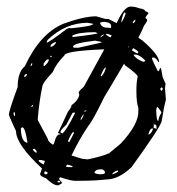

<svg xmlns="http://www.w3.org/2000/svg" viewBox="-20 -511 532 578"><path d="M398.4 -486.3Q417 -483.4 417 -477.5Q426.8 -474.6 426.8 -470.7Q418 -460.9 418 -457L422.9 -452.1V-450.2Q422.9 -445.3 414.1 -434.6Q409.2 -421.9 396.5 -397.5L409.2 -388.7Q459 -345.7 459 -324.2H457Q449.2 -337.9 441.4 -337.9H440.4Q437.5 -337.9 437.5 -334Q441.4 -323.2 455.1 -296.9H457Q459 -296.9 461.9 -306.6H462.9Q465.8 -305.7 469.7 -278.3L478.5 -258.8L476.6 -246.1L479.5 -210.9Q472.7 -186.5 466.8 -146.5Q462.9 -127.9 376 -7.8Q336.9 29.3 299.8 29.3Q265.6 33.2 222.7 33.2H204.1Q193.4 33.2 161.1 22.5L157.2 27.3L167 39.1Q167 41 156.2 46.9H153.3Q140.6 46.9 118.2 25.4Q100.6 19.5 100.6 12.7L103.5 4.9L106.4 -3.9Q28.3 -76.2 28.3 -116.2Q15.6 -142.6 6.8 -165Q6.8 -177.7 33.2 -249Q33.2 -293.9 54.7 -311.5Q100.6 -410.2 170.9 -439.5Q232.4 -461.9 269.5 -461.9L296.9 -454.1H305.7L331.1 -441.4Q353.5 -491.2 373 -491.2Q386.7 -491.2 398.4 -486.3ZM226.6 -33.2 244.1 -31.2Q287.1 -40 308.6 -49.8L343.8 -79.1Q398.4 -137.7 396.5 -177.7V-186.5Q390.6 -202.1 390.6 -237.3Q390.6 -264.6 394.5 -280.3Q394.5 -287.1 356.4 -314.5L353.5 -319.3Q306.6 -239.3 293.9 -218.8Q258.8 -146.5 247.1 -133.8Q219.7 -93.8 195.3 -43Q218.8 -35.2 226.6 -33.2ZM93.8 -155.3V-149.4Q107.4 -123 124 -92.8Q124 -85 139.6 -75.2L142.6 -79.1Q149.4 -106.4 159.2 -106.4H162.1V-107.4Q162.1 -108.4 154.3 -110.4L184.6 -174.8Q195.3 -187.5 195.3 -194.3Q213.9 -207 218.8 -224.6L216.8 -233.4Q220.7 -240.2 232.4 -250L293.9 -362.3H288.1Q173.8 -357.4 173.8 -343.8Q148.4 -318.4 138.7 -293.9Q107.4 -260.7 107.4 -250Q98.6 -210 93.8 -155.3ZM124 -391.6 121.1 -386.7V-382.8Q127 -382.8 180.7 -423.8L188.5 -426.8L194.3 -425.8Q259.8 -432.6 259.8 -438.5V-439.5L244.1 -442.4Q177.7 -442.4 124 -391.6ZM200.2 -371.1V-370.1L202.1 -367.2H215.8L285.2 -382.8V-384.8L266.6 -388.7Q200.2 -380.9 200.2 -371.1ZM46.9 -127.9 43 -125V-118.2Q44.9 -85 61.5 -81.1L62.5 -82V-83Q55.7 -127.9 46.9 -127.9ZM206.1 -170.9H205.1L204.1 -172.9L198.2 -170.9L179.7 -135.7Q162.1 -119.1 162.1 -114.3V-112.3L168 -109.4Q179.7 -118.2 206.1 -170.9ZM198.2 -404.3V-399.4Q274.4 -408.2 274.4 -411.1L266.6 -414.1H265.6Q218.8 -414.1 198.2 -404.3ZM281.2 -441.4Q286.1 -427.7 302.7 -427.7L312.5 -426.8L314.5 -427.7V-432.6Q314.5 -443.4 293.9 -445.3Q281.2 -444.3 281.2 -441.4ZM264.6 6.8V8.8Q264.6 11.7 279.3 13.7Q295.9 13.7 295.9 8.8V6.8Q294.9 2.9 289.1 -1H280.3Q269.5 -1 264.6 6.8ZM450.2 -178.7Q451.2 -149.4 455.1 -147.5H457Q457 -158.2 465.8 -170.9V-173.8L455.1 -188.5H453.1Q451.2 -188.5 450.2 -178.7ZM385.7 -346.7H381.8Q387.7 -334 410.2 -325.2H414.1L417 -328.1V-329.1Q400.4 -346.7 385.7 -346.7ZM202.1 -112.3 200.2 -114.3Q193.4 -107.4 184.6 -85.9L187.5 -83H188.5L202.1 -109.4ZM358.4 -470.7 355.5 -473.6Q350.6 -473.6 344.7 -444.3V-443.4Q349.6 -446.3 358.4 -469.7ZM111.3 -319.3V-312.5H114.3Q127 -324.2 127 -331.1V-332H122.1Q116.2 -328.1 111.3 -319.3ZM391.6 -350.6H394.5L396.5 -353.5V-354.5Q393.6 -359.4 380.9 -366.2Q378.9 -363.3 377 -359.4Q382.8 -355.5 391.6 -350.6ZM103.5 -29.3H96.7V-25.4Q101.6 -20.5 111.3 -15.6Q112.3 -17.6 115.2 -26.4ZM298.8 -307.6H297.9Q293 -307.6 283.2 -283.2V-282.2L285.2 -281.2Q293.9 -289.1 298.8 -306.6ZM426.8 -107.4V-106.4Q434.6 -106.4 440.4 -122.1V-124H437.5Q431.6 -124 426.8 -107.4ZM197.3 -7.8 198.2 -8.8V-10.7Q188.5 -14.6 181.6 -15.6L178.7 -8.8Q183.6 -7.8 197.3 -7.8ZM131.8 -370.1Q140.6 -370.1 148.4 -381.8V-384.8Q131.8 -379.9 131.8 -370.1ZM299.8 -409.2 297.9 -408.2Q304.7 -401.4 312.5 -398.4L316.4 -404.3Q306.6 -409.2 299.8 -409.2ZM442.4 -125H447.3L451.2 -122.1Q452.1 -137.7 446.3 -135.7H444.3L443.4 -142.6ZM317.4 13.7H318.4Q335.9 7.8 335.9 3.9L334 2Q320.3 6.8 317.4 13.7ZM83 -63.5 79.1 -61.5V-59.6L86.9 -51.8H90.8Q90.8 -58.6 83 -63.5ZM232.4 -167H231.4Q222.7 -156.2 222.7 -151.4V-150.4H223.6Q226.6 -150.4 232.4 -167ZM124 8.8 117.2 4.9H115.2Q114.3 4.9 113.3 8.8Q113.3 13.7 116.2 13.7H118.2Q122.1 13.7 124 8.8ZM465.8 -248 462.9 -245.1V-241.2L465.8 -237.3L469.7 -241.2V-245.1L466.8 -248ZM52.7 -279.3Q57.6 -279.3 61.5 -286.1V-288.1Q52.7 -288.1 52.7 -279.3ZM379.9 -443.4V-441.4H381.8Q387.7 -445.3 387.7 -452.1Q379.9 -447.3 379.9 -443.4ZM22.5 -173.8 20.5 -170.9Q21.5 -162.1 23.4 -162.1L25.4 -163.1V-168L23.4 -173.8ZM162.1 36.1 159.2 33.2H154.3L153.3 35.2V37.1L157.2 38.1H160.2ZM72.3 -312.5H73.2Q77.1 -313.5 77.1 -320.3H75.2Q72.3 -318.4 72.3 -312.5ZM283.2 -399.4V-398.4L293 -406.2L291 -407.2Q281.2 -401.4 283.2 -399.4ZM78.1 -195.3 74.2 -191.4V-189.5H77.1L79.1 -192.4V-195.3ZM135.7 -342.8H131.8V-338.9H133.8L135.7 -340.8ZM233.4 -174.8Q239.3 -174.8 240.2 -178.7Q234.4 -178.7 233.4 -174.8ZM365.2 -371.1 367.2 -367.2V-371.1Z"/></svg>

Font: Love Ya Like A Sister
Style: Regular
Weight: 400
Designer: Kimberly Geswein
Foundry: Kimberly Geswein
Version: Version 1.002 2007